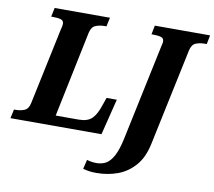

<svg xmlns="http://www.w3.org/2000/svg" viewBox="-120 -827 1315 1180"><g transform="rotate(10 537.0 -237.0)"><path d="M-23 0 -11 -56H1Q30 -56 54 -66Q78 -76 86 -112L187 -590Q190 -601 192 -610.5Q194 -620 194 -626Q194 -647 175.5 -652.5Q157 -658 127 -658H115L127 -714H472L460 -658H448Q417 -658 392 -647.5Q367 -637 359 -599L248 -64H391Q446 -64 473.5 -90.5Q501 -117 521 -179L537 -225H601L545 0ZM555 240Q528 240 509 237Q490 234 471 229L485 171Q514 180 545 180Q578 180 604 165.5Q630 151 651 112Q672 73 687 2L815 -604Q819 -617 819 -626Q819 -647 800.5 -652.5Q782 -658 753 -658H741L752 -714H1097L1086 -658H1074Q1043 -658 1018 -648Q993 -638 985 -600L858 1Q840 90 795 142Q750 194 688 217Q626 240 555 240Z"/></g></svg>

Font: Noto Serif SemiCondensed ExtraBold
Style: Italic
Weight: 800
Width: 4
Italic angle: -12°
Designer: Monotype Design Team
Foundry: Monotype Imaging Inc.
Version: Version 2.014; ttfautohint (v1.8.4.7-5d5b)